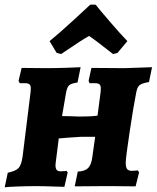

<svg xmlns="http://www.w3.org/2000/svg" viewBox="-20 -792 667 817"><path d="M515 -99Q515 -80 521 -72.5Q527 -65 542 -65Q551 -65 557.5 -66Q564 -67 566 -67L572 -59L557 1L458 0H421L298 1L311 -62Q341 -63 355 -77Q369 -91 373 -125L385 -210H327Q304 -209 273.5 -206.5Q243 -204 230 -203L220 -123Q216 -95 216 -87Q217 -73 222 -68Q227 -63 239 -63Q249 -63 255 -64Q261 -65 263 -65L268 -58L254 3Q239 3 202 1.5Q165 0 132 0Q98 0 56 1.5Q14 3 0 5L13 -57Q47 -64 59 -77Q71 -90 76 -125L110 -399Q111 -405 111 -415Q111 -428 105.5 -433Q100 -438 86 -438H64L59 -448L72 -503L173 -502Q216 -502 261 -503.5Q306 -505 323 -506L310 -441Q282 -437 273.5 -428.5Q265 -420 261 -397L244 -298Q270 -298 320 -296Q368 -296 395 -300L408 -399Q409 -405 409 -415Q409 -428 403.5 -433Q398 -438 384 -438H361L357 -448L369 -503L509 -502L627 -506L614 -443Q585 -438 574.5 -430Q564 -422 560 -400Q548 -340 531.5 -230Q515 -120 515 -99ZM364 -772H387Q401 -754 447 -700.5Q493 -647 522 -617L480 -567L461 -562Q381 -625 359 -639Q334 -626 240 -562L221 -567L191 -617Q228 -647 286.5 -700.5Q345 -754 364 -772Z"/></svg>

Font: Alegreya SC ExtraBold
Style: Italic
Weight: 800
Italic angle: -7°
Designer: Juan Pablo del Peral
Foundry: Huerta Tipografica
Version: Version 2.007; ttfautohint (v1.6)